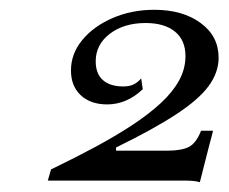

<svg xmlns="http://www.w3.org/2000/svg" viewBox="-20 -715 462 388"><path d="M383.9 -346.8Q379 -348.4 371.8 -349.2Q364.5 -350 356.5 -350H76.6L83.1 -372.6Q131.5 -396 173.4 -418.5Q215.3 -441.1 248.8 -463.3Q282.3 -485.5 305.6 -507.3Q329 -529 341.9 -552.4Q354.8 -575.8 354.8 -601.6Q354.8 -633.9 333.5 -651.2Q312.1 -668.5 274.2 -668.5Q230.6 -668.5 202 -646.8Q173.4 -625 173.4 -591.1Q173.4 -566.1 187.9 -553.2Q202.4 -540.3 229 -540.3Q241.1 -540.3 249.2 -544Q257.3 -547.6 265.3 -556.5L268.5 -534.7Q252.4 -519.4 234.3 -511.7Q216.1 -504 196.8 -504Q162.9 -504 143.1 -522.6Q123.4 -541.1 123.4 -572.6Q123.4 -606.5 146.4 -634.3Q169.4 -662.1 207.7 -678.6Q246 -695.2 291.9 -695.2Q349.2 -695.2 385.5 -668.5Q421.8 -641.9 421.8 -598.4Q421.8 -568.5 401.6 -541.1Q381.5 -513.7 335.9 -483.9Q290.3 -454 214.5 -416.9V-410.5H317.7Q346.8 -410.5 361.7 -418.1Q376.6 -425.8 386.3 -450.8H410.5Q408.1 -440.3 403.6 -424.2Q399.2 -408.1 394.4 -388.3Q389.5 -368.5 383.9 -346.8Z"/></svg>

Font: Playfair 5pt SemiExpanded Light Light
Style: Italic
Weight: 300
Italic angle: -15.6°
Version: Version 2.203